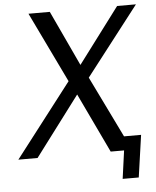

<svg xmlns="http://www.w3.org/2000/svg" viewBox="-59 -792 801 986"><g transform="rotate(-5 341.5 -298.5)"><path d="M107 0 338 -307 484 0H553L533 145H616L647 -72H559L405 -388L679 -742H582L368 -457L235 -742H125L300 -379L8 0Z"/></g></svg>

Font: Cheyenne Sans
Style: Italic
Weight: 400
Italic angle: -8.13011°
Designer: The Public Sans project authors (U.S. Web Design System), Libre Franklin designed by Pablo Impallari and Rodrigo Fuenzal
Foundry: The Cheyenne Sans Project Authors
Version: Version 2.007